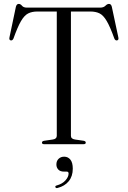

<svg xmlns="http://www.w3.org/2000/svg" viewBox="-20 -739 655 984"><path d="M117.5 -700H493.5Q511 -700 520.2 -709.5Q529.5 -719 538.5 -719Q549.5 -719 553 -704.5L586.5 -547.5Q589.5 -534 580 -532Q570.5 -530.5 566 -541.5Q544.5 -601.5 527 -631.2Q509.5 -661 490 -670.5Q470.5 -680 442.5 -680H343.5V-43Q343.5 -27 364.5 -24L409 -17.5Q419.5 -15.5 419.5 -8Q419.5 0 408 0H206.5Q195 0 195 -8Q195 -15.5 206 -17.5L250.5 -24Q271 -27 271 -43V-680H172Q143.5 -680 124 -670Q104.5 -660 87.2 -630.2Q70 -600.5 49 -541.5Q44 -530.5 35 -532Q25.5 -534 28.5 -547.5L61.5 -704.5Q65.5 -719 76 -719Q85 -719 92.8 -709.5Q100.5 -700 117.5 -700ZM308.5 140.5Q288.5 140.5 278.8 130Q269 119.5 269 104Q269 86 280.2 75Q291.5 64 309 64Q328.5 64 340.8 79.2Q353 94.5 353 125.5Q353 164.5 332.2 189.8Q311.5 215 276 224Q266.5 227 264 220.5Q261.5 213.5 270.5 211.5Q299.5 203.5 315.5 185.5Q331.5 167.5 331.5 150.5Q331.5 140.5 322 140.5Z"/></svg>

Font: Fraunces 72pt S000 Light
Style: Regular
Weight: 300
Version: Version 1.000; ttfautohint (v1.8.3)